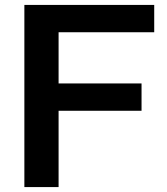

<svg xmlns="http://www.w3.org/2000/svg" viewBox="-20 -760 677 780"><path d="M606.5 -629H218V-421H555V-310H218V0H79V-740H606.5Z"/></svg>

Font: Encode Sans Semi Expanded SmBd
Style: Regular
Weight: 600
Width: 6
Designer: Multiple Designers
Foundry: Impallari Type
Version: Version 2.000